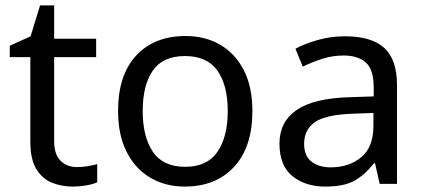

<svg xmlns="http://www.w3.org/2000/svg" viewBox="-20 -679 1567 709"><path d="M264 -62Q284 -62 305 -65.5Q326 -69 339 -73V-6Q325 1 299 5.5Q273 10 249 10Q207 10 171.5 -4.5Q136 -19 114 -55Q92 -91 92 -156V-468H16V-510L93 -545L128 -659H180V-536H335V-468H180V-158Q180 -109 203.5 -85.5Q227 -62 264 -62Z M912 -269Q912 -136 844.5 -63Q777 10 662 10Q591 10 535.5 -22.5Q480 -55 448 -117.5Q416 -180 416 -269Q416 -402 483 -474Q550 -546 665 -546Q738 -546 793.5 -513.5Q849 -481 880.5 -419.5Q912 -358 912 -269ZM507 -269Q507 -174 544.5 -118.5Q582 -63 664 -63Q745 -63 783 -118.5Q821 -174 821 -269Q821 -364 783 -418Q745 -472 663 -472Q581 -472 544 -418Q507 -364 507 -269Z M1254 -545Q1352 -545 1399 -502Q1446 -459 1446 -365V0H1382L1365 -76H1361Q1326 -32 1287.5 -11Q1249 10 1181 10Q1108 10 1060 -28.5Q1012 -67 1012 -149Q1012 -229 1075 -272.5Q1138 -316 1269 -320L1360 -323V-355Q1360 -422 1331 -448Q1302 -474 1249 -474Q1207 -474 1169 -461.5Q1131 -449 1098 -433L1071 -499Q1106 -518 1154 -531.5Q1202 -545 1254 -545ZM1280 -259Q1180 -255 1141.5 -227Q1103 -199 1103 -148Q1103 -103 1130.5 -82Q1158 -61 1201 -61Q1269 -61 1314 -98.5Q1359 -136 1359 -214V-262Z"/></svg>

Font: Noto Sans Tagalog
Style: Regular
Weight: 400
Designer: Monotype Design Team
Foundry: Monotype Imaging Inc.
Version: Version 2.001; ttfautohint (v1.8.4.7-5d5b)